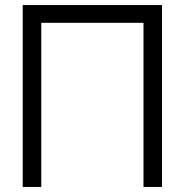

<svg xmlns="http://www.w3.org/2000/svg" viewBox="-20 -740 732 760"><path d="M70 -720H621.3V0H548V-649.7H143.3V0H70Z"/></svg>

Font: Tap Sans
Style: Regular
Weight: 400
Designer: Tap Payments
Foundry: Tap Payments
Version: Version 1.001;Glyphs 3.1.2 (3151)